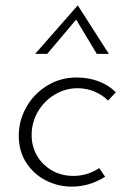

<svg xmlns="http://www.w3.org/2000/svg" viewBox="-20 -687 476 716"><path d="M372 -28Q314 9 247 9Q197 9 151.5 -14Q106 -37 78 -80Q50 -123 50 -181Q50 -237 78 -287Q106 -337 155.5 -367.5Q205 -398 266 -398Q311 -398 348.5 -383.5Q386 -369 412 -343L383 -312Q362 -333 332.5 -345.5Q303 -358 269 -358Q224 -358 184.5 -334.5Q145 -311 121.5 -271Q98 -231 98 -183Q98 -141 118 -106.5Q138 -72 173.5 -51.5Q209 -31 254 -31Q305 -31 350 -60ZM341 -486 264 -614 156 -486H111L270 -667L386 -486Z"/></svg>

Font: Josefin Sans Light
Style: Italic
Weight: 300
Italic angle: -7°
Designer: Santiago Orozco
Foundry: Typemade
Version: Version 2.000